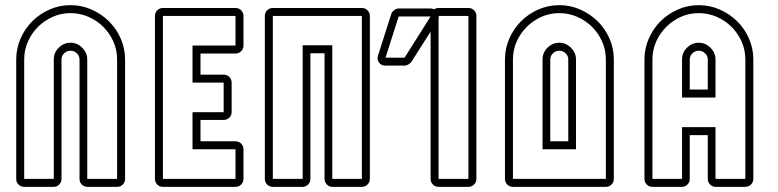

<svg xmlns="http://www.w3.org/2000/svg" viewBox="-20 -726 3023 746"><path d="M289 -495Q289 -509 278.5 -519Q268 -529 254 -529Q240 -529 229.5 -519Q219 -509 219 -495V-31Q219 -18 210 -9Q201 0 189 0H74Q61 0 52 -9Q43 -18 43 -31V-495Q43 -538 60 -576.5Q77 -615 105.5 -643.5Q134 -672 172.5 -689Q211 -706 254 -706Q297 -706 335.5 -689Q374 -672 403 -643.5Q432 -615 449 -576.5Q466 -538 466 -495V-31Q466 -18 457 -9Q448 0 435 0H319Q307 0 298 -9Q289 -18 289 -31ZM319 -31H435V-495Q435 -532 420.5 -564.5Q406 -597 381.5 -621.5Q357 -646 324 -660.5Q291 -675 254 -675Q217 -675 184.5 -660.5Q152 -646 127.5 -621.5Q103 -597 88.5 -564.5Q74 -532 74 -495V-31H189V-495Q189 -522 208.5 -541Q228 -560 254 -560Q280 -560 299.5 -540.5Q319 -521 319 -495Z M613 0Q600 0 591 -9Q582 -18 582 -31V-664Q582 -677 591 -686Q600 -695 613 -695H895Q908 -695 917 -686Q926 -677 926 -664V-549Q926 -536 917 -527Q908 -518 895 -518H759V-436H849Q862 -436 871 -427Q880 -418 880 -405V-290Q880 -278 871 -269Q862 -260 849 -260H759V-177H895Q908 -177 917 -168Q926 -159 926 -146V-31Q926 -18 917 -9Q908 0 895 0ZM895 -31V-146H728V-290H849V-405H728V-549H895V-664H613V-31Z M1009 -664Q1009 -677 1018 -686Q1027 -695 1040 -695H1386Q1399 -695 1408 -686Q1417 -677 1417 -664V-31Q1417 -18 1408 -9Q1399 0 1386 0H1271Q1259 0 1250 -9Q1241 -18 1241 -31V-519H1186V-31Q1186 -18 1177 -9Q1168 0 1156 0H1040Q1027 0 1018 -9Q1009 -18 1009 -31ZM1040 -31H1156V-550H1271V-31H1386V-664H1040Z M1500 -671Q1502 -679 1511 -686Q1520 -693 1529 -693H1653Q1661 -693 1667 -690Q1675 -695 1684 -695H1800Q1813 -695 1822 -686Q1831 -677 1831 -664V-31Q1831 -18 1822 -9Q1813 0 1800 0H1684Q1671 0 1662 -9Q1653 -18 1653 -31V-603L1578 -485Q1575 -480 1566.5 -475.5Q1558 -471 1552 -471H1478Q1461 -471 1452.5 -483Q1444 -495 1449 -511ZM1800 -31V-664H1685Q1685 -657 1684 -654V-31ZM1478 -502H1552L1653 -662H1529Z M1973 0Q1960 0 1951 -9Q1942 -18 1942 -31V-495Q1942 -538 1959 -576.5Q1976 -615 2004.5 -643.5Q2033 -672 2071.5 -689Q2110 -706 2153 -706Q2196 -706 2234.5 -689Q2273 -672 2302 -643.5Q2331 -615 2348 -576.5Q2365 -538 2365 -495V-31Q2365 -18 2356 -9Q2347 0 2334 0ZM2188 -177V-495Q2188 -509 2177.5 -519Q2167 -529 2153 -529Q2139 -529 2128.5 -519Q2118 -509 2118 -495V-177ZM2088 -146V-495Q2088 -522 2107.5 -541Q2127 -560 2153 -560Q2179 -560 2198.5 -540.5Q2218 -521 2218 -495V-146ZM2334 -31V-495Q2334 -532 2319.5 -564.5Q2305 -597 2280.5 -621.5Q2256 -646 2223 -660.5Q2190 -675 2153 -675Q2116 -675 2083.5 -660.5Q2051 -646 2026.5 -621.5Q2002 -597 1987.5 -564.5Q1973 -532 1973 -495V-31Z M2730 -201H2660V-31Q2660 -18 2651 -9Q2642 0 2630 0H2515Q2502 0 2493 -9Q2484 -18 2484 -31V-495Q2484 -538 2501 -576.5Q2518 -615 2546.5 -643.5Q2575 -672 2613.5 -689Q2652 -706 2695 -706Q2738 -706 2776.5 -689Q2815 -672 2844 -643.5Q2873 -615 2890 -576.5Q2907 -538 2907 -495V-31Q2907 -18 2898 -9Q2889 0 2876 0H2760Q2748 0 2739 -9Q2730 -18 2730 -31ZM2730 -378V-495Q2730 -509 2719.5 -519Q2709 -529 2695 -529Q2681 -529 2670.5 -519Q2660 -509 2660 -495V-378ZM2630 -347V-495Q2630 -522 2649.5 -541Q2669 -560 2695 -560Q2721 -560 2740.5 -540.5Q2760 -521 2760 -495V-347ZM2760 -31H2876V-495Q2876 -532 2861.5 -564.5Q2847 -597 2822.5 -621.5Q2798 -646 2765 -660.5Q2732 -675 2695 -675Q2658 -675 2625.5 -660.5Q2593 -646 2568.5 -621.5Q2544 -597 2529.5 -564.5Q2515 -532 2515 -495V-31H2630V-232H2760Z"/></svg>

Font: Lichte PostBus
Style: Regular
Weight: 400
Designer: Peter Wiegel
Version: Version 1.001